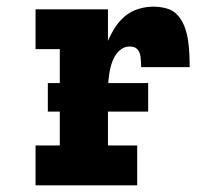

<svg xmlns="http://www.w3.org/2000/svg" viewBox="-20 -558 640 578"><path d="M87 0V-120H160V-410H87V-530H305V-435Q314 -456 326.5 -475.5Q339 -495 356.5 -509.5Q374 -524 396.5 -531Q419 -538 442 -538Q462 -538 482 -532.5Q502 -527 515.5 -511.5Q529 -496 536 -476.5Q543 -457 546 -437Q549 -417 550 -396.5Q551 -376 551 -356H405Q405 -363 404.5 -369.5Q404 -376 403.5 -383Q403 -390 401 -396.5Q399 -403 394.5 -408.5Q390 -414 383.5 -416Q377 -418 370 -418Q356 -418 344.5 -409.5Q333 -401 326 -389Q319 -377 315 -363.5Q311 -350 309 -336.5Q307 -323 306 -309Q305 -295 305 -281V-120H393V0ZM124 -222V-308H426V-222Z"/></svg>

Font: Iosevka Curly Slab HvEx
Style: Regular
Weight: 900
Width: 7
Monospace: yes
Designer: Belleve Invis
Foundry: Belleve Invis
Version: Version 11.1.0; ttfautohint (v1.8.3)